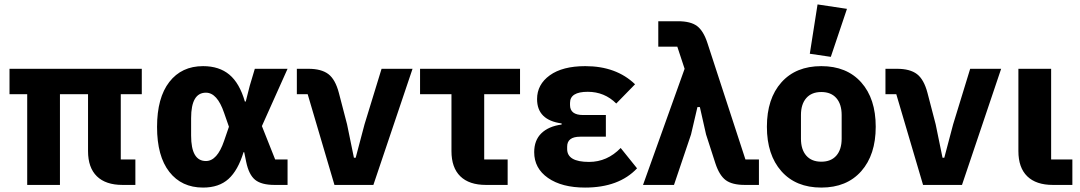

<svg xmlns="http://www.w3.org/2000/svg" viewBox="-20 -836 4884 868"><path d="M526 -410V-115H592V0H534Q458 0 418 -39Q378 -78 378 -153V-410H251V0H103V-410H23V-525H621V-410Z M1280 -115V0H1221Q1162 0 1133.5 -23Q1105 -46 1093 -104L1084 -148H1081Q1056 -66 1013 -27Q970 12 898 12Q801 12 745.5 -59Q690 -130 690 -262Q690 -394 745.5 -465.5Q801 -537 898 -537Q971 -537 1017 -498.5Q1063 -460 1087 -377H1091L1109 -448L1132 -525H1280L1164 -266L1224 -115ZM911 -108Q962 -108 993 -199L1015 -263L993 -326Q962 -417 911 -417Q844 -417 844 -302V-223Q844 -108 911 -108Z M1668 0H1492L1371 -410H1322V-525H1374Q1433 -525 1464.5 -501Q1496 -477 1512 -416L1549 -274L1580 -123H1588L1628 -274L1705 -525H1845Z M2275 0H2177Q2101 0 2061 -39Q2021 -78 2021 -153V-410H1879V-525H2331V-410H2169V-115H2275Z M2786 -167 2860 -75Q2778 12 2625 12Q2520 12 2457.5 -31.5Q2395 -75 2395 -148Q2395 -202 2427.5 -233.5Q2460 -265 2519 -273V-278Q2408 -293 2408 -388Q2408 -454 2465.5 -495.5Q2523 -537 2626 -537Q2766 -537 2851 -455L2766 -368Q2713 -421 2637 -421Q2557 -421 2557 -371V-361Q2557 -316 2616 -316H2719V-218H2603Q2544 -218 2544 -173V-162Q2544 -104 2643 -104Q2725 -104 2786 -167Z M3075 -525 3042 -625H2956V-740H3045Q3102 -740 3131 -718.5Q3160 -697 3178 -642L3350 -115H3411V0H3347Q3290 0 3261 -21.5Q3232 -43 3214 -98L3172 -228L3144 -352H3133L3104 -228L3027 0H2887Z M3809 -796 3736 -579 3641 -593 3676 -816ZM3873.5 -62Q3808 12 3693 12Q3578 12 3512.5 -62Q3447 -136 3447 -263Q3447 -390 3512.5 -463.5Q3578 -537 3693 -537Q3808 -537 3873.5 -463.5Q3939 -390 3939 -263Q3939 -136 3873.5 -62ZM3785 -209V-316Q3785 -365 3761 -392.5Q3737 -420 3693 -420Q3649 -420 3625 -392.5Q3601 -365 3601 -316V-209Q3601 -160 3625 -132.5Q3649 -105 3693 -105Q3737 -105 3761 -132.5Q3785 -160 3785 -209Z M4329 0H4153L4032 -410H3983V-525H4035Q4094 -525 4125.5 -501Q4157 -477 4173 -416L4210 -274L4241 -123H4249L4289 -274L4366 -525H4506Z M4828 -115V0H4740Q4664 0 4624 -39Q4584 -78 4584 -153V-525H4732V-115Z"/></svg>

Font: Aneliza
Style: Bold
Weight: 700
Designer: Mike Abbink, Paul van der Laan, Pieter van Rosmalen
Foundry: Bold Monday
Version: Version 3.0